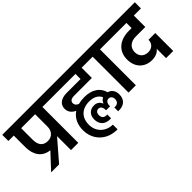

<svg xmlns="http://www.w3.org/2000/svg" viewBox="-49 -1452 2391 2391"><g transform="rotate(-45 1146.5 -256.5)"><path d="M74 -632V-428C74 -288 142 -193 267 -181L79 21H219L450 -246V0H578V-632H689V-740H-21V-632ZM450 -632V-414C450 -339 404 -283 327 -283C244 -283 204 -337 204 -428V-632Z M647 -740V-632H1160V-542H914C818 -542 757 -497 757 -421C757 -365 789 -324 842 -300C769 -251 730 -171 730 -71C730 -12 744 41 771 87C826 178 924 227 1034 227C1037 227 1040 227 1043 227V144C927 144 830 62 830 -67C830 -187 903 -269 1039 -269C1122 -269 1175 -235 1198 -183C1174 -172 1157 -152 1146 -125H1144C1129 -164 1097 -192 1046 -192C974 -192 924 -146 924 -65C924 18 975 73 1064 73C1072 73 1078 73 1083 72V5C1079 6 1074 6 1068 6C1027 6 1003 -19 1003 -63C1003 -99 1023 -124 1056 -124C1089 -124 1109 -95 1109 -52V-42H1180V-52C1180 -96 1200 -124 1235 -124C1267 -124 1288 -98 1288 -62C1288 -19 1263 6 1222 6C1215 6 1210 6 1207 5V72C1212 73 1219 73 1226 73C1317 73 1367 18 1367 -65C1367 -130 1333 -174 1282 -187C1257 -286 1171 -350 1035 -350C998 -350 962 -346 927 -337C896 -348 878 -369 878 -396C878 -435 909 -452 954 -452H1269V-632H1393V-740Z M1463 -632V0H1592V-632H1703V-740H1352V-632Z M2058 -632V-541H2008C1854 -541 1741 -457 1741 -305C1741 -158 1837 -78 1957 -78C2018 -78 2068 -99 2097 -138V27H2223V-289H2104C2104 -220 2054 -181 1994 -181C1921 -181 1873 -228 1873 -301C1873 -382 1933 -430 2021 -430H2188V-632H2313L2314 -740H1661V-632Z"/></g></svg>

Font: Poppins SemiBold
Style: Regular
Weight: 600
Designer: Ninad Kale (Devanagari), Jonny Pinhorn (Latin)
Foundry: Indian Type Foundry
Version: 4.004